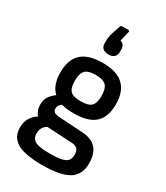

<svg xmlns="http://www.w3.org/2000/svg" viewBox="-228 -839 974 1129"><g transform="rotate(30 259.0 -274.0)"><path d="M263 -159Q214 -159 179 -169Q156 -154 156 -130Q156 -114 166.5 -107Q177 -100 201 -98L365 -88Q489 -80 489 51Q489 129 433 163Q377 197 255 197Q136 197 83.5 166Q31 135 31 71Q31 -1 92 -39Q80 -50 73.5 -67Q67 -84 67 -107Q67 -136 79 -157Q91 -178 121 -201Q75 -243 75 -330Q75 -417 121.5 -459.5Q168 -502 266 -502Q452 -502 452 -329Q452 -242 406 -200.5Q360 -159 263 -159ZM263 -241Q314 -241 334 -260.5Q354 -280 354 -329Q354 -379 334 -399.5Q314 -420 263 -420Q213 -420 193 -399.5Q173 -379 173 -329Q173 -280 192.5 -260.5Q212 -241 263 -241ZM133 52Q133 88 161 102Q189 116 259 116Q334 116 362 101.5Q390 87 390 49Q390 22 377.5 9.5Q365 -3 336 -4L170 -13Q151 -3 142 14Q133 31 133 52ZM269 -561Q215 -561 215 -607V-625Q215 -650 223 -676L244 -739Q247 -745 255 -745H297Q305 -745 304 -735L288 -668Q318 -658 318 -624V-607Q318 -585 304.5 -573Q291 -561 269 -561Z"/></g></svg>

Font: Sofia Sans SemiBold
Style: Regular
Weight: 600
Designer: Botio Nikoltchev, Ani Petrova
Foundry: lettersoup
Version: Version 4.101; ttfautohint (v1.8.4.7-5d5b)